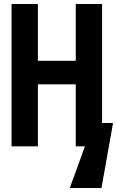

<svg xmlns="http://www.w3.org/2000/svg" viewBox="-20 -734 587 963"><path d="M38 0V-714H170V-429H360V-714H492V-117H547L489 209H330L406 0H360V-311H170V0Z"/></svg>

Font: Noto Sans Mono Condensed
Style: Bold
Weight: 700
Width: 3
Designer: Monotype Design Team
Foundry: Monotype Imaging Inc.
Version: Version 2.014